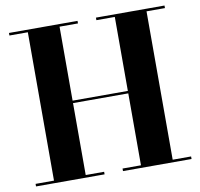

<svg xmlns="http://www.w3.org/2000/svg" viewBox="-82 -837 964 924"><g transform="rotate(-10 400.0 -375.0)"><path d="M780.5 -750V-737.5H690.5V-12.5H780.5V0H445.5V-12.5H535.5V-364H265.5V-12.5H355.5V0H20.5V-12.5H110.5V-737.5H20.5V-750H355.5V-737.5H265.5V-376H535.5V-737.5H445.5V-750Z"/></g></svg>

Font: Bodoni Moda 18pt
Style: Bold
Weight: 700
Designer: Owen Earl
Foundry: indestructible type
Version: Version 2.004